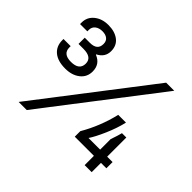

<svg xmlns="http://www.w3.org/2000/svg" viewBox="-156 -921 1156 1156"><g transform="rotate(45 422.5 -343.0)"><path d="M118 12 664 -698H733L187 12ZM174 -328Q110 -328 75.5 -357Q41 -386 41 -437V-447H102V-436Q102 -381 170 -381Q241 -381 241 -437Q241 -490 168 -490H126V-543H170Q233 -543 233 -596Q233 -621 217 -633.5Q201 -646 174 -646Q146 -646 128 -632Q110 -618 110 -593V-581H48V-595Q48 -640 83.5 -669Q119 -698 173 -698Q228 -698 262 -672Q296 -646 296 -598Q296 -546 246 -521V-518Q304 -495 304 -433Q304 -385 267.5 -356.5Q231 -328 174 -328ZM668 0V-79H505V-126Q568 -234 597 -357H663Q649 -296 620 -230Q591 -164 569 -132H668V-221Q685 -270 691 -295H728V-132H774V-79H728V0Z"/></g></svg>

Font: Archivo
Style: Regular
Weight: 400
Designer: Hector Gatti
Foundry: Omnibus-Type
Version: Version 2.001